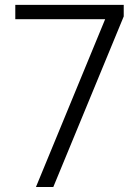

<svg xmlns="http://www.w3.org/2000/svg" viewBox="-20 -752 559 772"><path d="M194.3 0H124.5L402.8 -674.8H41.5V-732.4H477.5V-686Z"/></svg>

Font: Kumbh Sans Light
Style: Regular
Weight: 300
Version: Version 1.004